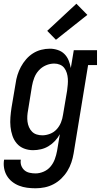

<svg xmlns="http://www.w3.org/2000/svg" viewBox="-23 -800 543 1033"><path d="M168 213Q145 213 122.5 210Q100 207 79.5 199Q59 191 42 177.5Q25 164 14 145.5Q3 127 -1 104.5Q-5 82 -1 59H89Q86 76 91.5 91Q97 106 108.5 116Q120 126 136 129.5Q152 133 168 133Q190 133 212 123.5Q234 114 249 96Q264 78 272 56Q280 34 284 12L299 -78Q288 -58 272.5 -41.5Q257 -25 238 -13.5Q219 -2 197.5 3Q176 8 155 8Q129 8 106 -1Q83 -10 67.5 -28Q52 -46 44 -69.5Q36 -93 33.5 -118Q31 -143 33 -169Q35 -195 39 -221L61 -351Q64 -374 71 -396.5Q78 -419 89.5 -440.5Q101 -462 117.5 -481Q134 -500 154.5 -513Q175 -526 198.5 -532Q222 -538 245 -538Q267 -538 288 -531Q309 -524 323.5 -509.5Q338 -495 346 -475.5Q354 -456 358 -434L374 -530H499V-450H451L373 26Q369 50 361 74Q353 98 339.5 120Q326 142 307 160.5Q288 179 265 191Q242 203 217.5 208Q193 213 168 213ZM205 -72Q225 -72 246 -80Q267 -88 282 -104.5Q297 -121 305 -141Q313 -161 316 -182L338 -312Q340 -328 341.5 -344.5Q343 -361 342 -376.5Q341 -392 336.5 -407Q332 -422 323 -434Q314 -446 299.5 -452Q285 -458 269 -458Q246 -458 224 -448.5Q202 -439 186 -421.5Q170 -404 161.5 -382Q153 -360 149 -337L128 -207Q125 -192 124 -176Q123 -160 125 -145Q127 -130 133 -116Q139 -102 149.5 -91.5Q160 -81 174.5 -76.5Q189 -72 205 -72ZM278 -586 231 -634 388 -780 447 -720Z"/></svg>

Font: Iosevka Slab Medium
Style: Italic
Weight: 500
Italic angle: -9°
Monospace: yes
Designer: Belleve Invis
Foundry: Belleve Invis
Version: Version 11.1.0; ttfautohint (v1.8.3)